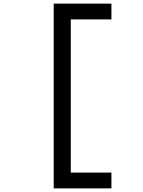

<svg xmlns="http://www.w3.org/2000/svg" viewBox="-20 -909 790 1058"><path d="M594 -889V-802H370V42H594V129H276V-889Z"/></svg>

Font: Martian Mono SemiExpanded Light
Style: Regular
Weight: 300
Width: 6
Monospace: yes
Designer: Roman Shamin
Foundry: Evil Martians
Version: Version 0.930